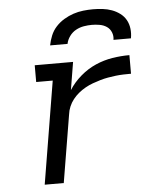

<svg xmlns="http://www.w3.org/2000/svg" viewBox="-53 -786 706 833"><g transform="rotate(-5 300.0 -370.0)"><path d="M108 0 182 -447H110V-520H277L257 -399Q278 -432 309 -458.5Q340 -485 375.5 -500.5Q411 -516 448.5 -522Q486 -528 523 -528V-447Q507 -447 490 -446.5Q473 -446 456 -444Q439 -442 422 -439Q405 -436 388 -431Q371 -426 354.5 -420Q338 -414 322 -405Q306 -396 292 -384.5Q278 -373 267 -359Q256 -345 249 -328.5Q242 -312 240 -295L191 0ZM184 -600Q188 -621 196.5 -642Q205 -663 220.5 -680Q236 -697 256 -709Q276 -721 297 -728Q318 -735 340 -737.5Q362 -740 383 -740Q404 -740 425 -737.5Q446 -735 465 -728Q484 -721 500 -709Q516 -697 525.5 -680Q535 -663 537.5 -642Q540 -621 536 -600H460Q463 -617 456.5 -633Q450 -649 436.5 -658Q423 -667 406 -670Q389 -673 372 -673Q355 -673 337 -670Q319 -667 302.5 -658Q286 -649 274.5 -633Q263 -617 260 -600Z"/></g></svg>

Font: Iosevka Plex Etoile
Style: Italic
Weight: 400
Italic angle: -9°
Designer: Belleve Invis
Foundry: Belleve Invis
Version: Version 25.1.1; ttfautohint (v1.8.4)